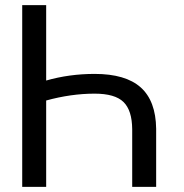

<svg xmlns="http://www.w3.org/2000/svg" viewBox="-20 -731 719 751"><path d="M66.9 0V-710.9H160.6V-416Q251 -441.9 350.1 -441.9Q471.2 -441.9 530.3 -389.2Q589.4 -336.4 590.8 -227.5V0H497.1V-225.1Q496.6 -299.3 463.1 -332Q429.7 -364.7 350.1 -364.7Q258.3 -364.7 160.6 -337.9V0Z"/></svg>

Font: Roboto-o
Style: o-Regular
Weight: 400
Designer: Google
Version: Version 2.134; 2016; ttfautohint (v1.6)